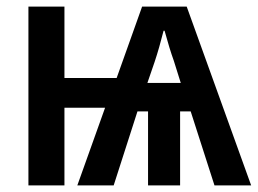

<svg xmlns="http://www.w3.org/2000/svg" viewBox="-20 -561 781 581"><path d="M740 0H629L557 -224H525V0H428V-224H396L324 0H214L298 -235H175V0H66V-541H175V-325H333L410 -541H545ZM475 -468Q462 -416 448 -374L426 -310H527L506 -377Q493 -413 478 -468Z"/></svg>

Font: Noto Sans Display Medium Narrow
Style: Regular
Weight: 500
Width: 4
Designer: Monotype Design team
Foundry: Monotype Imaging Inc.
Version: Version 1.000